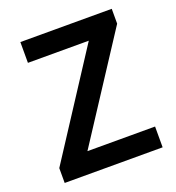

<svg xmlns="http://www.w3.org/2000/svg" viewBox="-121 -752 782 851"><g transform="rotate(-20 270.0 -327.0)"><path d="M40 0V-70L356 -556H69V-654H500V-584L183 -98H502V0Z"/></g></svg>

Font: Giro Semibold
Style: Regular
Weight: 600
Designer: Paul D. Hunt
Foundry: Adobe Systems Incorporated
Version: Version 1.000;PS 1.0;hotconv 1.0.88;makeotf.lib2.5.647800